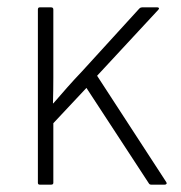

<svg xmlns="http://www.w3.org/2000/svg" viewBox="-20 -502 493 522"><path d="M88 0Q83 0 83 -5V-476Q83 -482 88 -482H119Q125 -482 125 -476V-361Q125 -326 125 -291Q125 -256 124 -221H125Q144 -243 163 -264.5Q182 -286 203 -308L359 -479Q362 -482 366 -482H408Q411 -482 412 -480Q413 -478 410 -475L244 -296L432 -7Q434 -4 432.5 -2Q431 0 428 0H391Q387 0 385 -3L215 -263L125 -167V-5Q125 0 119 0Z"/></svg>

Font: Sofia Sans Semi Condensed ExtraLight
Style: Regular
Weight: 250
Version: Version 4.100